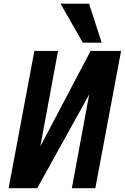

<svg xmlns="http://www.w3.org/2000/svg" viewBox="-20 -994 660 1014"><path d="M359.5 0 451 -495 176.5 0H25.5L161.5 -725H286.5L193 -221L458.5 -725H619.5L483.5 0ZM299.5 -974.5H450.5L517 -768.5H417.5Z"/></svg>

Font: JuliaMono BoldItalic
Style: Regular
Weight: 700
Italic angle: -9°
Monospace: yes
Designer: cormullion
Foundry: corm
Version: Version 0.049; ttfautohint (v1.8.4)